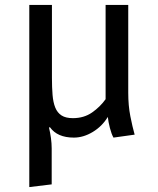

<svg xmlns="http://www.w3.org/2000/svg" viewBox="-20 -547 640 780"><path d="M191 -527V-231Q191 -192 193.5 -161.5Q196 -131 204.5 -110Q213 -89 230 -78Q247 -67 276 -67Q321 -67 354 -90Q387 -113 409 -144V-527H501V-170Q501 -118 509.5 -75Q518 -32 527 0L441 12Q433 -2 426.5 -27Q420 -52 418 -72Q395 -34 357 -11Q319 12 280 12Q213 12 183 -30L179 -29Q184 -8 187 14Q190 36 190 56V202L99 213V-527Z"/></svg>

Font: Wlorlttqgufhjawjgtejqphaquk
Style: Regular
Weight: 400
Monospace: yes
Designer: Carrois Corporate & Edenspiekermann
Foundry: Carrois Corporate GbR & Edenspiekermann AG
Version: Version 2.001